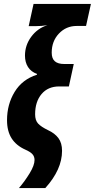

<svg xmlns="http://www.w3.org/2000/svg" viewBox="-20 -780 486 984"><path d="M157 40Q157 22 146 10Q135 -2 110 -13Q63 -34 39.5 -71Q16 -108 16 -164Q16 -245 55 -309Q94 -373 169 -397L170 -401Q139 -412 123.5 -436.5Q108 -461 108 -495Q108 -548 140 -591.5Q172 -635 223 -651Q194 -646 162 -646H127L152 -760H446L421 -647H373Q319 -647 282 -608Q245 -569 245 -510Q245 -480 261 -466Q277 -452 309 -452H358L333 -337H283Q226 -337 193 -298Q160 -259 160 -194Q160 -163 175.5 -146.5Q191 -130 226 -113Q261 -97 279.5 -72Q298 -47 298 -7Q298 89 212 184H77Q107 149 132 108Q157 67 157 40Z"/></svg>

Font: Noto Sans Display Ex Bold Cond
Style: Italic
Weight: 800
Width: 3
Italic angle: -12°
Designer: Monotype Design team
Foundry: Monotype Imaging Inc.
Version: Version 1.000